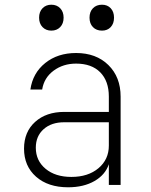

<svg xmlns="http://www.w3.org/2000/svg" viewBox="-20 -785 640 815"><path d="M269 10Q184 10 133 -35Q82 -80 82 -154Q82 -225 129 -267.5Q176 -310 253 -310H442V-375Q442 -441 405.5 -478Q369 -515 303 -515Q248 -515 207.5 -485Q167 -455 159 -405H109Q119 -475 172 -517.5Q225 -560 303 -560Q388 -560 440 -509Q492 -458 492 -375V0H442V-88Q427 -43 381 -16.5Q335 10 269 10ZM283 -34Q354 -34 398 -71Q442 -108 442 -167V-266H252Q198 -266 165 -236.5Q132 -207 132 -158Q132 -103 173.5 -68.5Q215 -34 283 -34ZM413 -655Q389 -655 374.5 -670Q360 -685 360 -710Q360 -735 374.5 -750Q389 -765 413 -765Q436 -765 450 -750Q464 -735 464 -710Q464 -685 450 -670Q436 -655 413 -655ZM198 -655Q175 -655 160.5 -670Q146 -685 146 -710Q146 -735 160.5 -750Q175 -765 198 -765Q221 -765 235.5 -750Q250 -735 250 -710Q250 -685 235.5 -670Q221 -655 198 -655Z"/></svg>

Font: NKDuy Mono Thin
Style: Regular
Weight: 100
Monospace: yes
Designer: NKDuy
Foundry: NKDuy
Version: Version 2.251; ttfautohint (v1.8.4.7-5d5b)